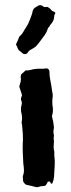

<svg xmlns="http://www.w3.org/2000/svg" viewBox="-20 -732 282 758"><path d="M199 -681Q198 -678 196 -675Q194 -672 194 -668Q194 -652 183 -639Q178 -634 174 -626Q171 -624 169 -620Q164 -603 153.5 -589.5Q143 -576 133 -562Q131 -559 128 -556Q125 -553 122 -549Q113 -542 100 -535Q94 -532 91 -526.5Q88 -521 83 -519Q75 -517 70 -521L53 -535L43 -557Q51 -572 56 -587Q57 -588 58 -589Q59 -590 60 -591Q68 -598 72.5 -607Q77 -616 83 -624Q85 -629 88.5 -633.5Q92 -638 93 -643Q95 -648 97.5 -653Q100 -658 101 -662Q104 -670 106 -676Q108 -682 109 -689Q110 -691 111 -692.5Q112 -694 112 -696Q117 -702 122.5 -704.5Q128 -707 133 -711Q144 -713 150 -707Q153 -704 157.5 -704Q162 -704 166 -705Q176 -701 183 -692Q186 -688 190.5 -687Q195 -686 199 -681ZM195 -112Q197 -96 196 -79Q195 -62 194 -45Q194 -24 186 -7Q181 -6 179.5 -10.5Q178 -15 174 -16Q173 -15 171 -15Q169 -15 168 -14Q167 -10 165 -7Q163 -4 161 -1Q158 2 155 2Q150 3 145 3Q140 3 136 5Q132 6 129.5 6.5Q127 7 124 7Q113 4 102 1.5Q91 -1 82 -3Q72 -11 71 -19Q70 -27 70 -36Q75 -49 74.5 -61.5Q74 -74 72 -86Q71 -107 70 -128.5Q69 -150 70 -170Q71 -179 70.5 -187.5Q70 -196 70 -205Q69 -213 68.5 -222Q68 -231 67 -240Q66 -243 65.5 -246Q65 -249 66 -253Q69 -269 64 -288Q63 -291 63 -297Q62 -304 63.5 -310Q65 -316 66 -322Q67 -328 64.5 -333.5Q62 -339 63 -345Q64 -347 65 -350Q66 -353 67 -357Q62 -372 56 -390Q57 -395 59 -400.5Q61 -406 62 -413Q63 -419 62 -425.5Q61 -432 64 -439Q68 -442 72.5 -446Q77 -450 81 -454Q91 -453 101 -456Q111 -459 121 -460Q132 -461 142 -460.5Q152 -460 162 -462H166Q168 -461 169.5 -460Q171 -459 173 -457Q175 -453 175 -451Q175 -432 179 -413.5Q183 -395 185 -377Q187 -369 188 -360Q189 -351 187 -343Q186 -331 187 -317Q192 -293 185 -274Q186 -268 187.5 -262.5Q189 -257 190 -252Q191 -246 191.5 -240.5Q192 -235 193 -229V-227Q189 -211 193 -198Q192 -191 192 -185Q192 -179 193 -173Q193 -164 192 -156.5Q191 -149 193 -140Q195 -133 194.5 -126.5Q194 -120 195 -112Z"/></svg>

Font: Daruma Drop One
Style: Regular
Weight: 400
Designer: Maniackers Design
Version: Version 1.000